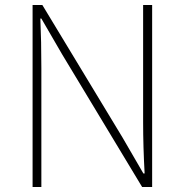

<svg xmlns="http://www.w3.org/2000/svg" viewBox="-20 -746 736 766"><path d="M110 -726H149L469 -197L552 -54H557Q551 -161 551 -259V-726H587V0H547L228 -529L145 -672H141Q145 -581 145 -473V0H110Z"/></svg>

Font: Merged Yaku Han JP Thin
Style: Regular
Weight: 250
Designer: Ryoko NISHIZUKA 西塚涼子 (kana, bopomofo & ideographs); Paul D. Hunt (Latin, Greek & Cyrillic); Sandoll Communications 산돌커뮤니
Foundry: Adobe
Version: Version 2.004